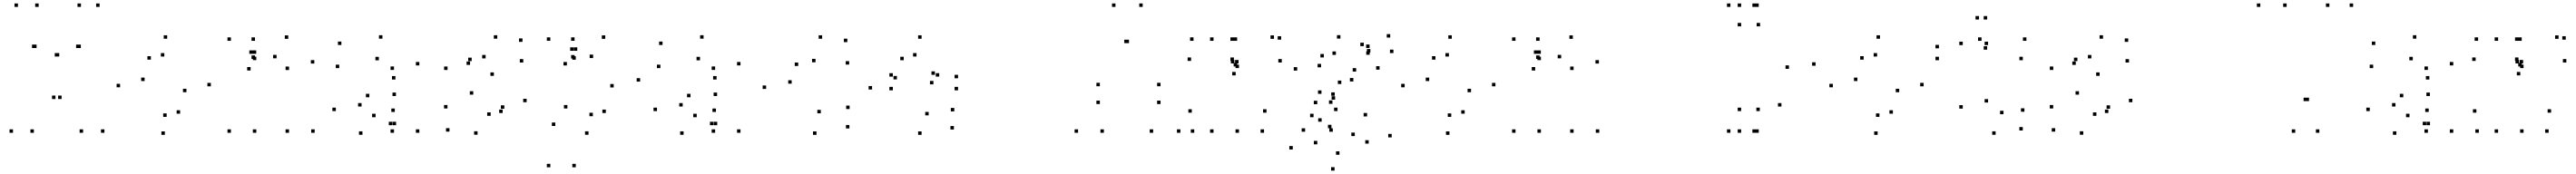

<svg xmlns="http://www.w3.org/2000/svg" viewBox="-20 -760 14920 1009"><path d="M55.2 10V-10H35.2V10ZM176.2 10V-10H156.2V10ZM185.4 -481.4V-501.4H165.4V-481.4ZM191.9 -481.4V-501.4H171.9V-481.4ZM301.3 -185.8V-205.8H281.3V-185.8ZM336.7 -185.8V-205.8H316.7V-185.8ZM440.8 -481.4V-501.4H420.8V-481.4ZM448.2 -481.4V-501.4H428.2V-481.4ZM461.2 10V-10H441.2V10ZM584.8 10V-10H564.8V10ZM556.8 -720V-740H536.8V-720ZM448.8 -720V-740H428.8V-720ZM323.2 -432.2V-452.2H303.2V-432.2ZM317.2 -432.2V-452.2H297.2V-432.2ZM203.9 -720V-740H183.9V-720ZM84 -720V-740H64V-720Z M1201.2 -259.4V-279.4H1181.2V-259.4ZM948.4 -535.3V-555.3H928.4V-535.3ZM675.4 -253.8V-273.8H655.4V-253.8ZM934.8 22V2H914.8V22ZM817.6 -290V-310H797.6V-290ZM853.8 -414.2V-434.2H833.8V-414.2ZM931.7 -432.1V-452.1H911.7V-432.1ZM1059.8 -225.3V-245.3H1039.8V-225.3ZM1023.1 -100.7V-120.7H1003.1V-100.7ZM945.2 -82.3V-102.3H925.2V-82.3Z M1456.8 -418.4V-438.4H1436.8V-418.4ZM1456.8 -523.3V-543.3H1436.8V-523.3ZM1317.5 -523.3V-543.3H1297.5V-523.3ZM1317.5 10V-10H1297.5V10ZM1464.5 10V-10H1444.5V10ZM1464.5 -411.4V-431.4H1444.5V-411.4ZM1800.5 -391.4V-411.4H1780.5V-391.4ZM1649.5 -534.8V-554.8H1629.5V-534.8ZM1464 -447.9V-467.9H1444V-447.9ZM1444 -447.9V-467.9H1424V-447.9ZM1431.5 -351.2V-371.2H1411.5V-351.2ZM1581.8 -421.8V-441.8H1561.8V-421.8ZM1654 -354V-374H1634V-354ZM1654 10V-10H1634V10ZM1802.5 10V-10H1782.5V10Z M2408.7 -380.6V-400.6H2388.7V-380.6ZM2194.9 -535.7V-555.7H2174.9V-535.7ZM1957.2 -499.1V-519.1H1937.2V-499.1ZM1944.7 -365V-385H1924.7V-365ZM2174.2 -410.3V-430.3H2154.2V-410.3ZM2261.9 -354.6V-374.6H2241.9V-354.6ZM2261.9 10V-10H2241.9V10ZM2408.7 10V-10H2388.7V10ZM2270.2 -298.9V-318.9H2250.2V-298.9ZM1925.1 -115.8V-135.8H1905.1V-115.8ZM2079.2 21.6V1.6H2059.2V21.6ZM2251.9 -33.9V-53.9H2231.9V-33.9ZM2273.9 -33.9V-53.9H2253.9V-33.9ZM2266.5 -110.8V-130.8H2246.5V-110.8ZM2155.2 -80.3V-100.3H2135.2V-80.3ZM2074 -142.3V-162.3H2054V-142.3ZM2119.2 -195.9V-215.9H2099.2V-195.9ZM2273.2 -203.2V-223.2H2253.2V-203.2Z M2572.1 -354.3V-374.3H2552.1V-354.3ZM2721 -211.1V-231.1H2701V-211.1ZM2900.9 -129.2V-149.2H2880.9V-129.2ZM2891.1 -104.7V-124.7H2871.1V-104.7ZM2821.8 -88.3V-108.3H2801.8V-88.3ZM2571.7 -131V-151H2551.7V-131ZM2583.2 3.2V-16.8H2563.2V3.2ZM2745.9 21.2V1.2H2725.9V21.2ZM3030.2 -167.3V-187.3H3010.2V-167.3ZM2840.4 -320.2V-340.2H2820.4V-320.2ZM2702.3 -383.7V-403.7H2682.3V-383.7ZM2711.8 -405.7V-425.7H2691.8V-405.7ZM2792.6 -421.3V-441.3H2772.6V-421.3ZM3010.6 -397.3V-417.3H2990.6V-397.3ZM3006 -517.3V-537.3H2986V-517.3ZM2860.2 -535.6V-555.6H2840.2V-535.6Z M3307.8 -420.8V-440.8H3287.8V-420.8ZM3307.8 -523.4V-543.4H3287.8V-523.4ZM3167.3 -523.4V-543.4H3147.3V-523.4ZM3167.3 210V190H3147.3V210ZM3314.8 210V190H3294.8V210ZM3314.8 -413.8V-433.8H3294.8V-413.8ZM3485.6 -534.8V-554.8H3465.6V-534.8ZM3323.4 -465.5V-485.5H3303.4V-465.5ZM3302.2 -465.5V-485.5H3282.2V-465.5ZM3263.4 -380.4V-400.4H3243.4V-380.4ZM3415.2 -423.3V-443.3H3395.2V-423.3ZM3534.4 -252.8V-272.8H3514.4V-252.8ZM3488.8 -104.6V-124.6H3468.8V-104.6ZM3413.7 -86.1V-106.1H3393.7V-86.1ZM3266.2 -130.9V-150.9H3246.2V-130.9ZM3196.3 -29.5V-49.5H3176.3V-29.5ZM3388.5 21.5V1.5H3368.5V21.5ZM3687.5 -286.7V-306.7H3667.5V-286.7Z M4268.7 -380.6V-400.6H4248.7V-380.6ZM4054.9 -535.7V-555.7H4034.9V-535.7ZM3817.2 -499.1V-519.1H3797.2V-499.1ZM3804.7 -365V-385H3784.7V-365ZM4034.2 -410.3V-430.3H4014.2V-410.3ZM4121.9 -354.6V-374.6H4101.9V-354.6ZM4121.9 10V-10H4101.9V10ZM4268.7 10V-10H4248.7V10ZM4130.2 -298.9V-318.9H4110.2V-298.9ZM3785.1 -115.8V-135.8H3765.1V-115.8ZM3939.2 21.6V1.6H3919.2V21.6ZM4111.9 -33.9V-53.9H4091.9V-33.9ZM4133.9 -33.9V-53.9H4113.9V-33.9ZM4126.5 -110.8V-130.8H4106.5V-110.8ZM4015.2 -80.3V-100.3H3995.2V-80.3ZM3934 -142.3V-162.3H3914V-142.3ZM3979.2 -195.9V-215.9H3959.2V-195.9ZM4133.2 -203.2V-223.2H4113.2V-203.2Z M4417.1 -244.3V-264.3H4397.1V-244.3ZM4708.8 22V2H4688.8V22ZM4899.5 -15.2V-35.2H4879.5V-15.2ZM4900.7 -127.7V-147.7H4880.7V-127.7ZM4733.8 -102.9V-122.9H4713.8V-102.9ZM4565.2 -274.8V-294.8H4545.2V-274.8ZM4603 -377.4V-397.4H4583V-377.4ZM4703.2 -398.8V-418.8H4683.2V-398.8ZM4898.2 -385.5V-405.5H4878.2V-385.5ZM4887.5 -515.8V-535.8H4867.5V-515.8ZM4741.6 -535.3V-555.3H4721.6V-535.3Z M5288.3 -432.2V-452.2H5268.3V-432.2ZM5394.8 -326.2V-346.2H5374.8V-326.2ZM5386.1 -270.8V-290.8H5366.1V-270.8ZM5419.8 -315.7V-335.7H5399.8V-315.7ZM5151.1 -315.7V-335.7H5131.1V-315.7ZM5151.1 -236.3V-256.3H5131.1V-236.3ZM5528.8 -236.3V-256.3H5508.8V-236.3ZM5528.8 -306.1V-326.1H5508.8V-306.1ZM5317.6 -535.3V-555.3H5297.6V-535.3ZM5030.8 -241V-261H5010.8V-241ZM5317.6 22V2H5297.6V22ZM5504.7 -9.1V-29.1H5484.7V-9.1ZM5506.9 -114.1V-134.1H5486.9V-114.1ZM5358.7 -91V-111H5338.7V-91ZM5174.7 -299.5V-319.5H5154.7V-299.5ZM5214.2 -410.8V-430.8H5194.2V-410.8Z M6598.2 -720V-740H6578.2V-720ZM6440.5 -720V-740H6420.5V-720ZM6223.9 10V-10H6203.9V10ZM6373.4 10V-10H6353.4V10ZM6511.6 -509.9V-529.9H6491.6V-509.9ZM6518.8 -509.9V-529.9H6498.8V-509.9ZM6658.9 10V-10H6638.9V10ZM6816.5 10V-10H6796.5V10ZM6701.6 -156.6V-176.6H6681.6V-156.6ZM6701.6 -259.8V-279.8H6681.6V-259.8ZM6350.1 -259.8V-279.8H6330.1V-259.8ZM6350.1 -156.6V-176.6H6330.1V-156.6Z M7008.5 -523.3V-543.3H6988.5V-523.3ZM7008.5 10V-10H6988.5V10ZM7155.9 10V-10H7135.9V10ZM7155.9 -365.2V-385.2H7135.9V-365.2ZM7145.1 -374.7V-394.7H7125.1V-374.7ZM7145.1 -523.3V-543.3H7125.1V-523.3ZM7301 10V-10H7281V10ZM7315.2 -106.6V-126.6H7295.2V-106.6ZM6882.6 -106.6V-126.6H6862.6V-106.6ZM6896.8 10V-10H6876.8V10ZM7126.4 -406.8V-426.8H7106.4V-406.8ZM7126.4 -523.3V-543.3H7106.4V-523.3ZM6892.6 -523.3V-543.3H6872.6V-523.3ZM6878.4 -406.8V-426.8H6858.4V-406.8ZM7400.1 -530V-550H7380.1V-530ZM7358.5 -534.8V-554.8H7338.5V-534.8ZM7153.2 -392.2V-412.2H7133.2V-392.2ZM7129.1 -392.2V-412.2H7109.1V-392.2ZM7136.8 -322.8V-342.8H7116.8V-322.8ZM7403.7 -397.6V-417.6H7383.7V-397.6Z M7970.2 -356.2V-376.2H7950.2V-356.2ZM7916.8 -455.6V-475.6H7896.8V-455.6ZM7912.3 -481.8V-501.8H7892.3V-481.8ZM7743.4 -536.2V-556.2H7723.4V-536.2ZM7493.1 -350.7V-370.7H7473.1V-350.7ZM7712.5 -181.8V-201.8H7692.5V-181.8ZM7912.9 -442.4V-462.4H7892.9V-442.4ZM8050.3 -452.3V-472.3H8030.3V-452.3ZM8031.8 -542.1V-562.1H8011.8V-542.1ZM7878.6 -492.4V-512.4H7858.6V-492.4ZM7609.2 -155.7V-175.7H7589.2V-155.7ZM7587.8 -80.3V-100.3H7567.8V-80.3ZM7699.2 3.9V-16.1H7679.2V3.9ZM7826.6 29V9H7806.6V29ZM7907.2 72.9V52.9H7887.2V72.9ZM7737.8 137.6V117.6H7717.8V137.6ZM7609.4 77V57H7589.4V77ZM7691.3 -16.3V-36.3H7671.3V-16.3ZM7634.7 -54.3V-74.3H7614.7V-54.3ZM7538.9 3.9V-16.1H7518.9V3.9ZM7467.4 106.8V86.8H7447.4V106.8ZM7709.3 229.4V209.4H7689.3V229.4ZM8040.3 36.6V16.6H8020.3V36.6ZM7897.8 -84.8V-104.8H7877.8V-84.8ZM7726.5 -115.8V-135.8H7706.5V-115.8ZM7697.2 -157.8V-177.8H7677.2V-157.8ZM7710.3 -204.4V-224.4H7690.3V-204.4ZM7633.6 -215.8V-235.8H7613.6V-215.8ZM7818.3 -287.6V-307.6H7798.3V-287.6ZM7748.6 -272.8V-292.8H7728.6V-272.8ZM7631.3 -369.5V-389.5H7611.3V-369.5ZM7647.5 -426.9V-446.9H7627.5V-426.9ZM7717.2 -441.7V-461.7H7697.2V-441.7ZM7834.5 -345V-365H7814.5V-345Z M8641.2 -259.4V-279.4H8621.2V-259.4ZM8388.4 -535.3V-555.3H8368.4V-535.3ZM8115.4 -253.8V-273.8H8095.4V-253.8ZM8374.8 22V2H8354.8V22ZM8257.6 -290V-310H8237.6V-290ZM8293.8 -414.2V-434.2H8273.8V-414.2ZM8371.7 -432.1V-452.1H8351.7V-432.1ZM8499.8 -225.3V-245.3H8479.8V-225.3ZM8463.1 -100.7V-120.7H8443.1V-100.7ZM8385.2 -82.3V-102.3H8365.2V-82.3Z M8896.8 -418.4V-438.4H8876.8V-418.4ZM8896.8 -523.3V-543.3H8876.8V-523.3ZM8757.5 -523.3V-543.3H8737.5V-523.3ZM8757.5 10V-10H8737.5V10ZM8904.5 10V-10H8884.5V10ZM8904.5 -411.4V-431.4H8884.5V-411.4ZM9240.5 -391.4V-411.4H9220.5V-391.4ZM9089.5 -534.8V-554.8H9069.5V-534.8ZM8904 -447.9V-467.9H8884V-447.9ZM8884 -447.9V-467.9H8864V-447.9ZM8871.5 -351.2V-371.2H8851.5V-351.2ZM9021.8 -421.8V-441.8H9001.8V-421.8ZM9094 -354V-374H9074V-354ZM9094 10V-10H9074V10ZM9242.5 10V-10H9222.5V10Z M10149.4 -720V-740H10129.4V-720ZM10002.2 -720V-740H9982.2V-720ZM10002.2 10V-10H9982.2V10ZM10149.4 10V-10H10129.4V10ZM10064.3 -607.1V-627.1H10044.3V-607.1ZM10174 -607.1V-627.1H10154V-607.1ZM10341.2 -360.8V-380.8H10321.2V-360.8ZM10297.6 -142.2V-162.2H10277.6V-142.2ZM10172.3 -115.8V-135.8H10152.3V-115.8ZM10064.3 -115.8V-135.8H10044.3V-115.8ZM10064.3 10V-10H10044.3V10ZM10166.3 10V-10H10146.3V10ZM10495.2 -378.8V-398.8H10475.2V-378.8ZM10166.1 -720V-740H10146.1V-720ZM10064.3 -720V-740H10044.3V-720Z M11121.2 -259.4V-279.4H11101.2V-259.4ZM10868.4 -535.3V-555.3H10848.4V-535.3ZM10595.4 -253.8V-273.8H10575.4V-253.8ZM10854.8 22V2H10834.8V22ZM10737.6 -290V-310H10717.6V-290ZM10773.8 -414.2V-434.2H10753.8V-414.2ZM10851.7 -432.1V-452.1H10831.7V-432.1ZM10979.8 -225.3V-245.3H10959.8V-225.3ZM10943.1 -100.7V-120.7H10923.1V-100.7ZM10865.2 -82.3V-102.3H10845.2V-82.3Z M11347.8 -130.2V-150.2H11327.8V-130.2ZM11538.2 21.5V1.5H11518.2V21.5ZM11695.4 -3.3V-23.3H11675.4V-3.3ZM11704.9 -112V-132H11684.9V-112ZM11583.8 -97.7V-117.7H11563.8V-97.7ZM11494.5 -165.4V-185.4H11474.5V-165.4ZM11494.5 -498.4V-518.4H11474.5V-498.4ZM11347.8 -498.4V-518.4H11327.8V-498.4ZM11489.1 -472V-492H11469.1V-472ZM11489.1 -646.8V-666.8H11469.1V-646.8ZM11441.9 -646.8V-666.8H11421.9V-646.8ZM11209.8 -479.7V-499.7H11189.8V-479.7ZM11209.8 -410.8V-430.8H11189.8V-410.8ZM11695.7 -410.8V-430.8H11675.7V-410.8ZM11716.4 -523.3V-543.3H11696.4V-523.3ZM11456.3 -523.3V-543.3H11436.3V-523.3Z M11872.1 -354.3V-374.3H11852.1V-354.3ZM12021 -211.1V-231.1H12001V-211.1ZM12200.9 -129.2V-149.2H12180.9V-129.2ZM12191.1 -104.7V-124.7H12171.1V-104.7ZM12121.8 -88.3V-108.3H12101.8V-88.3ZM11871.7 -131V-151H11851.7V-131ZM11883.2 3.2V-16.8H11863.2V3.2ZM12045.9 21.2V1.2H12025.9V21.2ZM12330.2 -167.3V-187.3H12310.2V-167.3ZM12140.4 -320.2V-340.2H12120.4V-320.2ZM12002.3 -383.7V-403.7H11982.3V-383.7ZM12011.8 -405.7V-425.7H11991.8V-405.7ZM12092.6 -421.3V-441.3H12072.6V-421.3ZM12310.6 -397.3V-417.3H12290.6V-397.3ZM12306 -517.3V-537.3H12286V-517.3ZM12160.2 -535.6V-555.6H12140.2V-535.6Z M13273.4 10V-10H13253.4V10ZM13413.1 10V-10H13393.1V10ZM13608.6 -720V-740H13588.6V-720ZM13471.2 -720V-740H13451.2V-720ZM13353.2 -173.7V-193.7H13333.2V-173.7ZM13341.7 -173.7V-193.7H13321.7V-173.7ZM13223.6 -720V-740H13203.6V-720ZM13071.2 -720V-740H13051.2V-720Z M14188.7 -380.6V-400.6H14168.7V-380.6ZM13974.9 -535.7V-555.7H13954.9V-535.7ZM13737.2 -499.1V-519.1H13717.2V-499.1ZM13724.7 -365V-385H13704.7V-365ZM13954.2 -410.3V-430.3H13934.2V-410.3ZM14041.9 -354.6V-374.6H14021.9V-354.6ZM14041.9 10V-10H14021.9V10ZM14188.7 10V-10H14168.7V10ZM14050.2 -298.9V-318.9H14030.2V-298.9ZM13705.1 -115.8V-135.8H13685.1V-115.8ZM13859.2 21.6V1.6H13839.2V21.6ZM14031.9 -33.9V-53.9H14011.9V-33.9ZM14053.9 -33.9V-53.9H14033.9V-33.9ZM14046.5 -110.8V-130.8H14026.5V-110.8ZM13935.2 -80.3V-100.3H13915.2V-80.3ZM13854 -142.3V-162.3H13834V-142.3ZM13899.2 -195.9V-215.9H13879.2V-195.9ZM14053.2 -203.2V-223.2H14033.2V-203.2Z M14448.5 -523.3V-543.3H14428.5V-523.3ZM14448.5 10V-10H14428.5V10ZM14595.9 10V-10H14575.9V10ZM14595.9 -365.2V-385.2H14575.9V-365.2ZM14585.1 -374.7V-394.7H14565.1V-374.7ZM14585.1 -523.3V-543.3H14565.1V-523.3ZM14741 10V-10H14721V10ZM14755.2 -106.6V-126.6H14735.2V-106.6ZM14322.6 -106.6V-126.6H14302.6V-106.6ZM14336.8 10V-10H14316.8V10ZM14566.4 -406.8V-426.8H14546.4V-406.8ZM14566.4 -523.3V-543.3H14546.4V-523.3ZM14332.6 -523.3V-543.3H14312.6V-523.3ZM14318.4 -406.8V-426.8H14298.4V-406.8ZM14840.1 -530V-550H14820.1V-530ZM14798.5 -534.8V-554.8H14778.5V-534.8ZM14593.2 -392.2V-412.2H14573.2V-392.2ZM14569.1 -392.2V-412.2H14549.1V-392.2ZM14576.8 -322.8V-342.8H14556.8V-322.8ZM14843.7 -397.6V-417.6H14823.7V-397.6Z"/></svg>

Font: Monaspace Argon Dots Var
Style: Regular
Weight: 400
Designer: Riley Cran and the Lettermatic Team
Version: Version 1.100 (Monaspace Argon Dots)